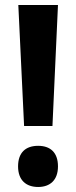

<svg xmlns="http://www.w3.org/2000/svg" viewBox="-20 -734 304 765"><path d="M189 -232 211 -714H53L76 -232ZM52 -71C52 -16 84 11 132 11C179 11 211 -16 211 -71C211 -127 180 -153 132 -153C82 -153 52 -126 52 -71Z"/></svg>

Font: Noto Sans Hebrew Condensed
Style: Bold
Weight: 700
Width: 3
Designer: Monotype Design Team
Foundry: Monotype Imaging Inc.
Version: Version 2.004